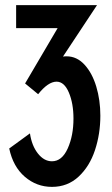

<svg xmlns="http://www.w3.org/2000/svg" viewBox="-20 -720 438 750"><path d="M16 -140 97 -199Q104 -151 128 -120.5Q152 -90 183 -90Q222 -90 244.5 -140Q267 -190 267 -257Q267 -316 249 -358.5Q231 -401 201 -401Q168 -401 129 -352L78 -394L205 -610H43V-700H359L226 -499Q231 -500 240 -500Q280 -500 310 -467.5Q340 -435 356 -382Q372 -329 372 -268Q372 -197 351 -133.5Q330 -70 287 -30Q244 10 183 10Q123 10 77 -29.5Q31 -69 16 -140Z"/></svg>

Font: Piscolabis
Style: Regular
Weight: 400
Designer: Ariel Martín Pérez
Foundry: Tunera Type Foundry
Version: Version 1.000